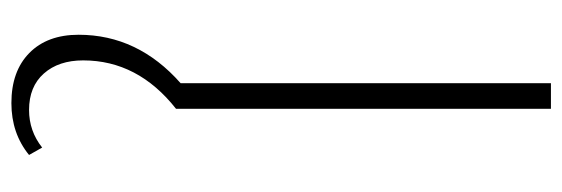

<svg xmlns="http://www.w3.org/2000/svg" viewBox="-345 -353 987 337"><g transform="rotate(90 148.5 -184.5)"><path d="M239 235 252 258Q214 289 161 289Q105 289 73 257.5Q41 226 41 171Q41 67 126 -8V-658H171V0Q86 67 86 163Q86 206 109 232Q132 258 173 258Q210 258 239 235Z"/></g></svg>

Font: EauTest Light
Style: Regular
Weight: 300
Designer: Christian Thalmann (Catharsis Fonts)
Version: Version 0.001;PS 000.001;hotconv 1.0.88;makeotf.lib2.5.64775